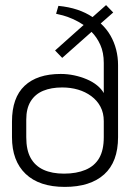

<svg xmlns="http://www.w3.org/2000/svg" viewBox="-20 -724 511 753"><path d="M343 -657Q316 -675 283 -686Q250 -697 209 -701L200 -670Q210 -668 227 -663.5Q244 -659 265.5 -649.5Q287 -640 308 -626L196 -526L224 -497L339 -599Q360 -578 373.5 -548Q387 -518 387 -477V-359Q378 -375 361 -389Q344 -403 320.5 -413Q297 -423 271 -428.5Q245 -434 218 -434Q126 -434 76.5 -387.5Q27 -341 27 -247V-186Q27 -93 80.5 -42Q134 9 234 9Q334 9 388.5 -40Q443 -89 443 -186V-469Q443 -500 435.5 -529.5Q428 -559 413 -585Q398 -611 375 -632L424 -675L396 -704ZM231 -43Q184 -43 151 -58Q118 -73 100.5 -104Q83 -135 83 -186V-255Q83 -299 100.5 -327Q118 -355 149.5 -368Q181 -381 224 -381Q257 -381 286 -372.5Q315 -364 338 -347Q361 -330 374 -305.5Q387 -281 387 -249V-186Q387 -135 369 -104Q351 -73 315.5 -58Q280 -43 231 -43Z"/></svg>

Font: AdventPro_ExpandedRegular
Style: ExpandedRegular
Weight: 400
Width: 7
Designer: VivaRado, Andreas Kalpakidis
Foundry: VivaRado, Andreas Kalpakidis
Version: Version 3.000